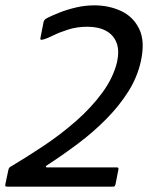

<svg xmlns="http://www.w3.org/2000/svg" viewBox="-34 -698 554 718"><path d="M-5 0Q-12 0 -13.5 -1.5Q-15 -3 -14 -9L-3 -61Q-2 -67 0.5 -70.5Q3 -74 8 -76Q65 -110 129 -152.5Q193 -195 250.5 -245.5Q308 -296 349 -352Q390 -408 404 -467Q413 -510 401.5 -539Q390 -568 362 -583Q334 -598 293 -598Q254 -598 221 -587.5Q188 -577 165 -565.5Q142 -554 130 -551Q115 -546 117 -555L129 -616Q131 -622 134 -625Q137 -628 145 -632Q161 -640 188.5 -651Q216 -662 250 -670Q284 -678 319 -678Q373 -678 418.5 -657Q464 -636 486.5 -590Q509 -544 493 -470Q480 -410 446 -356Q412 -302 363 -252.5Q314 -203 256.5 -160Q199 -117 139 -78Q137 -76 137.5 -74Q138 -72 141 -72H403Q410 -72 409 -65L398 -9Q396 -3 394.5 -1.5Q393 0 385 0Z"/></svg>

Font: Glory Medium
Style: Italic
Weight: 500
Italic angle: -12°
Version: Version 1.011